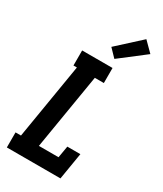

<svg xmlns="http://www.w3.org/2000/svg" viewBox="-241 -1074 982 1160"><g transform="rotate(30 250.0 -494.0)"><path d="M16 0V-105H54L141 -630H117V-735H329V-630H266L179 -105H316L330 -187H421L390 0ZM311 -788 259 -842 419 -988 485 -922Z"/></g></svg>

Font: Iosevka Curly Slab XBdObl
Style: Regular
Weight: 800
Italic angle: -9°
Monospace: yes
Designer: Belleve Invis
Foundry: Belleve Invis
Version: Version 11.1.0; ttfautohint (v1.8.3)